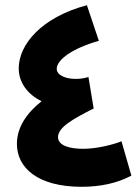

<svg xmlns="http://www.w3.org/2000/svg" viewBox="-20 -712 540 738"><path d="M447 -169C418 -157 353 -140 300 -140C246 -140 203 -153 203 -185C203 -223 261 -255 340 -295L320 -416C262 -398 198 -415 198 -447C198 -483 260 -527 360 -555L314 -692C138 -645 52 -540 52 -449C52 -395 86 -349 140 -323C83 -278 45 -223 45 -159C45 -67 125 6 294 6C366 6 431 -8 485 -37Z"/></svg>

Font: Noto Sans Arabic UI Extra
Style: Regular
Weight: 800
Designer: Nadine Chahine - Monotype Design Team
Foundry: Monotype Imaging Inc.
Version: Version 1.900